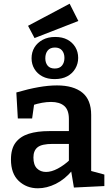

<svg xmlns="http://www.w3.org/2000/svg" viewBox="-20 -1003 597 1034"><path d="M471 -63 453 -87 542 -63V-1L378 7L362 -89L370 -86Q329 -37 280.5 -13Q232 11 184 11Q123 11 81 -28.5Q39 -68 39 -144Q39 -202 64 -235Q89 -268 134.5 -282.5Q180 -297 245 -297H360L351 -286V-362Q351 -411 326 -432.5Q301 -454 255 -454Q232 -454 206.5 -449.5Q181 -445 151 -435L165 -450L153 -365H76L68 -505Q133 -524 187 -533.5Q241 -543 287 -543Q375 -543 423 -504.5Q471 -466 471 -384ZM160 -155Q160 -115 179 -96Q198 -77 228 -77Q257 -77 291 -95Q325 -113 357 -143L351 -119V-238L360 -228H264Q205 -228 182.5 -210Q160 -192 160 -155ZM166 -798 131 -864 355 -983 402 -890ZM274 -577Q236 -577 208.5 -591.5Q181 -606 165.5 -631.5Q150 -657 150 -689Q150 -722 165.5 -747.5Q181 -773 209.5 -788.5Q238 -804 277 -804Q316 -804 343 -789.5Q370 -775 385.5 -749.5Q401 -724 401 -691Q401 -660 385.5 -633.5Q370 -607 342 -592Q314 -577 274 -577ZM275 -634Q301 -634 314 -650Q327 -666 327 -691Q327 -716 314 -731.5Q301 -747 276 -747Q250 -747 237 -731Q224 -715 224 -689Q224 -665 236.5 -649.5Q249 -634 275 -634Z"/></svg>

Font: Bitter Thin SemiBold
Style: Regular
Weight: 600
Version: Version 2.002